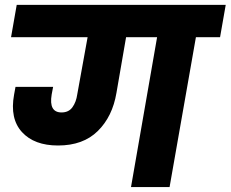

<svg xmlns="http://www.w3.org/2000/svg" viewBox="-20 -760 937 780"><path d="M512.2 0 618.2 -608.9H492.2L453.1 -382.8Q437 -286.6 377.4 -227.8Q317.9 -168.9 215.8 -168.9Q119.1 -168.9 69.3 -223.4Q19.5 -277.8 37.1 -375Q41 -397.5 43 -407.2H195.8L189.9 -376Q177.7 -303.2 230 -303.2Q259.3 -303.2 274.4 -324.5Q289.6 -345.7 293.9 -377L335.9 -608.9H24.9L47.9 -740.2H897L874 -608.9H775.9L668.9 0Z"/></svg>

Font: SVN-Poppins
Style: Bold Italic
Weight: 700
Italic angle: -10°
Designer: Ninad Kale (Devanagari), Jonny Pinhorn (Latin)
Foundry: Indian Type Foundry
Version: Version 3.002 2017